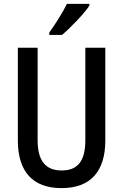

<svg xmlns="http://www.w3.org/2000/svg" viewBox="-20 -960 634 990"><path d="M441 -931V-940H325C303 -895 269 -841 234 -792V-780H300C345 -818 415 -891 441 -931ZM523 -236V-714H420V-237C420 -131 382 -81 298 -81C217 -81 174 -129 174 -236V-714H72V-236C72 -74 150 10 297 10C447 10 523 -76 523 -236Z"/></svg>

Font: Noto Sans Khmer UI Condensed Medium
Style: Regular
Weight: 500
Width: 3
Designer: Danh Hong and the Monotype Design Team
Foundry: Monotype Imaging Inc.
Version: Version 2.002